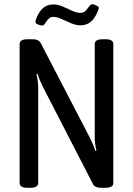

<svg xmlns="http://www.w3.org/2000/svg" viewBox="-20 -888 630 910"><path d="M111 2Q91 2 82 -4Q73 -10 73 -20V-680Q73 -690 82 -696Q91 -702 111 -702H135Q149 -702 158.5 -697.5Q168 -693 174 -682L406 -235Q414 -219 420.5 -203.5Q427 -188 432 -172L437 -174Q433 -190 431 -207Q429 -224 429 -240V-680Q429 -690 438 -696Q447 -702 467 -702H479Q517 -702 517 -680V-20Q517 2 479 2H458Q444 2 435 -2Q426 -6 422 -13L184 -475Q176 -491 169.5 -506.5Q163 -522 158 -538L153 -536Q157 -520 159 -503Q161 -486 161 -470V-20Q161 -10 152 -4Q143 2 123 2ZM168 -769 158 -773Q153 -775 150.5 -778Q148 -781 148 -785Q148 -791 151 -798Q166 -836 186 -851.5Q206 -867 234 -867Q255 -867 277.5 -857Q300 -847 322 -837Q344 -827 361 -827Q372 -827 380.5 -832.5Q389 -838 399 -853Q404 -861 409 -864.5Q414 -868 418 -868Q421 -868 423.5 -867.5Q426 -867 429 -865L436 -862Q443 -859 445.5 -857Q448 -855 448 -850Q448 -847 447 -844Q446 -841 444 -836Q429 -799 409 -783.5Q389 -768 362 -768Q340 -768 316.5 -778Q293 -788 271.5 -798Q250 -808 232 -808Q222 -808 214 -802Q206 -796 196 -781Q192 -773 188 -770Q184 -767 179 -767Q176 -767 173.5 -767.5Q171 -768 168 -769Z"/></svg>

Font: Asap Condensed VF Beta
Style: Regular
Weight: 400
Designer: Pablo Cosgaya
Foundry: Omnibus-Type
Version: Version 1.008